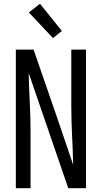

<svg xmlns="http://www.w3.org/2000/svg" viewBox="-20 -998 540 1018"><path d="M64 0V-735H158L284 -371L368 -124Q366 -204 362 -283Q358 -362 358 -441V-735H436V0H342L132 -611Q134 -531 138 -452Q142 -373 142 -294V0ZM261 -796 133 -932 192 -978 308 -834Z"/></svg>

Font: HulyMono
Style: Regular
Weight: 400
Monospace: yes
Designer: Belleve Invis
Foundry: Belleve Invis
Version: Version 33.2.5; ttfautohint (v1.8.4)